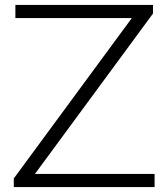

<svg xmlns="http://www.w3.org/2000/svg" viewBox="-20 -760 684 780"><path d="M36 0V-35L515.5 -686.5H42.5V-740H601.5V-705L122 -53.5H608V0Z"/></svg>

Font: Encode Sans Exp Lt
Style: Regular
Weight: 300
Width: 7
Designer: Multiple Designers
Foundry: Impallari Type
Version: Version 3.002; ttfautohint (v1.8.3) -l 8 -r 50 -G 200 -x 14 